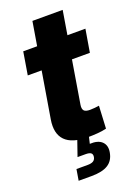

<svg xmlns="http://www.w3.org/2000/svg" viewBox="-163 -737 728 1010"><g transform="rotate(-20 201.0 -232.0)"><path d="M402.3 -535.6 380.9 -408.2H33.2L54.2 -535.6ZM154.3 -669.4H323.7L241.2 -169.4Q237.3 -146.5 245.8 -136.2Q254.4 -126 279.3 -126Q289.1 -126 305.9 -127.4Q322.8 -128.9 330.6 -130.4L324.2 -4.4Q299.8 1.5 272.7 3.4Q245.6 5.4 220.2 5.4Q131.3 5.4 93.3 -33.7Q55.2 -72.8 67.9 -149.4ZM95.2 204.1 105.5 142.1H167.5Q189 142.1 200 135.3Q210.9 128.4 213.4 113.8Q215.8 98.6 207.3 91.8Q198.7 85 177.2 85H132.3L168.9 -20.5H230L226.6 0L216.8 41.5Q262.7 39.1 284.7 60.3Q306.6 81.5 300.3 118.7Q293 163.1 260.7 183.6Q228.5 204.1 168 204.1Z"/></g></svg>

Font: Inter 20pt ExtraBold
Style: Italic
Weight: 800
Italic angle: -9.3988°
Version: Version 4.001;git-66647c0bb